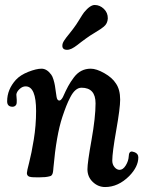

<svg xmlns="http://www.w3.org/2000/svg" viewBox="-20 -712 578 774"><path d="M325.7 -556.2Q317.9 -550.8 307.1 -542.5Q296.4 -534.2 291.7 -530.5Q287.1 -526.9 280 -522.2Q272.9 -517.6 269 -515.9Q265.1 -514.2 260.3 -512.7Q255.4 -511.2 250.5 -511.2Q240.7 -511.2 235.8 -515.6Q231 -520 231.4 -528.3Q231.4 -533.2 233.2 -538.1Q234.9 -543 239.5 -549.8Q244.1 -556.6 247.8 -561.5Q251.5 -566.4 260.3 -577.1Q269 -587.9 274.4 -595.2Q287.6 -612.3 300 -633.1Q312.5 -653.8 318.8 -662.1Q343.3 -691.9 361.8 -691.9Q382.3 -691.9 398.7 -676.3Q415 -660.6 414.6 -637.7Q413.6 -616.7 398.4 -604.5Q388.2 -595.7 364 -581.3Q339.8 -566.9 325.7 -556.2ZM345.7 -435.1Q368.7 -435.1 400.6 -417Q432.6 -398.9 447.3 -375.5Q464.4 -351.1 464.4 -310.1Q464.4 -276.4 448.5 -186.5Q432.6 -96.7 432.6 -64.5Q432.6 -49.3 441.4 -38.6Q450.2 -27.8 461.4 -27.3Q475.6 -26.9 486.8 -44.9Q498 -63 499 -82Q499.5 -102.1 512.7 -101.1Q518.1 -100.1 522 -98.6Q537.6 -92.8 537.6 -77.6Q537.6 -40 501 -2.4Q456.5 42 403.8 42Q375.5 42 354 21.5Q332.5 1 332.5 -29.8Q332.5 -55.7 348.9 -147.5Q365.2 -239.3 365.2 -295.4Q365.2 -358.4 308.6 -358.4Q295.9 -358.4 284.7 -348.9Q273.4 -339.4 263.7 -320.6Q253.9 -301.8 247.1 -284.4Q240.2 -267.1 231.4 -240.7Q207 -167 195.3 -35.2Q195.3 -33.7 194.8 -28.8Q194.3 -23.9 194.1 -22.2Q193.8 -20.5 193.1 -16.4Q192.4 -12.2 191.4 -10.5Q190.4 -8.8 188.7 -6.3Q187 -3.9 184.6 -2.7Q182.1 -1.5 178.7 -1Q164.6 2.9 138.7 2.9Q110.4 2.9 106.9 2Q88.4 0.5 88.4 -14.6Q88.4 -22 97.7 -57.4Q106.9 -92.8 116.2 -149.4Q125.5 -206.1 125.5 -264.6Q125.5 -363.3 84 -363.8Q70.8 -364.3 58.8 -353Q46.9 -341.8 45.9 -330.6Q45.9 -325.2 46.9 -317.4Q47.9 -309.6 47.4 -299.8Q47.4 -290.5 42 -285.9Q36.6 -281.2 28.8 -281.7Q8.8 -282.7 8.8 -303.7Q8.8 -351.1 43.9 -390.1Q62 -409.7 94.2 -422.4Q126.5 -435.1 147.5 -435.1Q168.9 -435.1 186.5 -411.1Q191.4 -404.8 195.6 -391.1Q199.7 -377.4 201.4 -366.9Q203.1 -356.4 205.3 -340.1Q207.5 -323.7 208 -321.8Q210.4 -306.6 219.2 -306.6Q225.6 -306.6 233.4 -320.3Q245.6 -347.7 254.9 -364.7Q264.2 -381.8 277.8 -399.9Q291.5 -418 308.3 -426.5Q325.2 -435.1 345.7 -435.1Z"/></svg>

Font: Cooper* Medium
Style: Italic
Weight: 500
Italic angle: -7°
Designer: Owen Earl
Foundry: indestructible type*
Version: Version 0.001